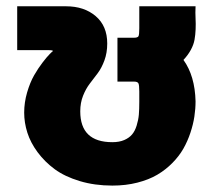

<svg xmlns="http://www.w3.org/2000/svg" viewBox="-20 -575 674 605"><path d="M147 -414.1Q147 -417 131.8 -417H34.2V-555.2H188Q245.1 -555.2 281.5 -524.2Q317.9 -493.2 317.9 -438Q317.9 -408.7 309.1 -384.8Q300.3 -360.8 287.8 -344.2Q275.4 -327.6 262.9 -311.5Q250.5 -295.4 241.7 -273.2Q232.9 -251 232.9 -224.1Q232.9 -127 334 -127Q356 -127 371.6 -133.8Q387.2 -140.6 396.2 -151.4Q405.3 -162.1 410.6 -179.4Q416 -196.8 417.5 -213.6Q418.9 -230.5 418.9 -253.9V-287.1Q418.9 -307.6 416 -312.7Q413.1 -317.9 401.9 -317.9H350.1V-456.1H401.9Q413.6 -456.1 416.3 -460.7Q418.9 -465.3 418.9 -485.8V-555.2H596.2Q595.2 -534.7 596.2 -517.1Q597.2 -499.5 596.4 -482.4Q595.7 -465.3 593 -450Q590.3 -434.6 581.5 -418.2Q572.8 -401.9 558.1 -386.2Q594.2 -335.9 596.2 -255.9Q596.2 -231.9 592.5 -207.8Q588.9 -183.6 580.1 -157Q571.3 -130.4 557.9 -106.7Q544.4 -83 523.2 -61.5Q502 -40 475.6 -24.4Q449.2 -8.8 412.8 0.5Q376.5 9.8 334 9.8Q278.3 9.8 231.2 -4.4Q184.1 -18.6 152.6 -41.7Q121.1 -64.9 98.6 -95.2Q76.2 -125.5 66.2 -157Q56.2 -188.5 56.2 -220.2Q56.2 -252 65.4 -283.7Q74.7 -315.4 87.6 -337.9Q100.6 -360.4 114.3 -378.2Q127.9 -396 137 -405Q146 -414.1 147 -414.1Z"/></svg>

Font: LT Superior Black
Style: Regular
Weight: 900
Designer: Daniel Lyons
Foundry: LyonsType
Version: Version 2.005